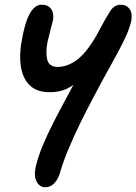

<svg xmlns="http://www.w3.org/2000/svg" viewBox="-20 -527 577 812"><path d="M170 265Q157 265 146 255.5Q135 246 130 228Q125 210 130 184Q139 141 159.5 91.5Q180 42 206 -9Q232 -60 258.5 -108.5Q285 -157 306 -198Q327 -239 336 -267L371 -251Q347 -220 321.5 -194Q296 -168 264.5 -152.5Q233 -137 190 -137Q136 -137 106 -166Q76 -195 68 -247.5Q60 -300 75 -371Q83 -414 94.5 -444.5Q106 -475 121.5 -491Q137 -507 155 -507Q177 -507 188.5 -497.5Q200 -488 203.5 -473Q207 -458 204 -441Q201 -430 197 -414.5Q193 -399 189 -382Q185 -365 181 -350Q172 -304 180 -274Q188 -244 224 -244Q269 -244 312.5 -279.5Q356 -315 402 -403Q430 -456 447 -481.5Q464 -507 491 -507Q515 -507 528 -489Q541 -471 535 -438Q528 -405 506 -359.5Q484 -314 450 -253.5Q416 -193 374 -113Q345 -59 318.5 -4.5Q292 50 269.5 103.5Q247 157 232 209Q222 237 206.5 251Q191 265 170 265Z"/></svg>

Font: Shantell Sans Medium
Style: Italic
Weight: 500
Italic angle: -11°
Designer: Stephen Nixon, Anya Danilova, Shantell Martin
Foundry: Arrow Type
Version: Version 1.011;[c5ecc13dd]